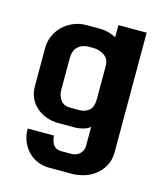

<svg xmlns="http://www.w3.org/2000/svg" viewBox="-102 -504 696 814"><g transform="rotate(15 246.5 -97.0)"><path d="M441 95Q441 134 425.5 160Q410 186 387.5 202.5Q365 219 338.5 226Q312 233 291 233H188Q167 233 144 225Q121 217 102.5 200Q84 183 71.5 157Q59 131 59 96H174Q175 106 177.5 116Q180 126 185 134Q190 142 199 147Q208 152 222 152H265Q288 152 302.5 137.5Q317 123 317 106V19Q308 29 288 34.5Q268 40 255 40H179Q150 40 125.5 31Q101 22 82 5.5Q63 -11 52.5 -34Q42 -57 42 -85V-253Q42 -282 53.5 -307.5Q65 -333 84.5 -351.5Q104 -370 130 -381Q156 -392 186 -392H248Q282 -392 317 -374V-427H441ZM251 -36Q274 -36 292 -50Q310 -64 310 -102V-245Q310 -277 287.5 -291.5Q265 -306 241 -306H220Q190 -306 172 -288.5Q154 -271 154 -239V-97Q154 -76 167 -56Q180 -36 210 -36Z"/></g></svg>

Font: BM HANNA Pro
Style: Regular
Weight: 400
Designer: Woowa Brothers : Cheoljun Lim; Soyoung Lee; & Sandoll : Jooyeon Kang;
Foundry: Sandoll Communications Inc.
Version: Version 1.000;PS 1;hotconv 16.6.51;makeotf.lib2.5.65220